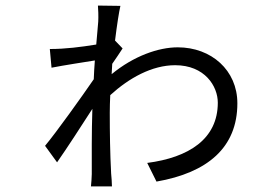

<svg xmlns="http://www.w3.org/2000/svg" viewBox="-20 -635 996 686"><path d="M391 -490.1C398.1 -547.2 405.2 -593 410.2 -614L329.9 -615.1C331 -605.1 332 -574.9 331 -557.9C329.9 -540.8 326.7 -511 323.9 -475.9C268.8 -467 214.1 -459.9 158 -459.9L164.1 -393.1C209.2 -402 282 -413 318.9 -419C316.8 -396 316.1 -372.9 315 -351.9C273.1 -290.8 181.8 -163 141 -114L183.9 -55C219.8 -106.2 272 -187.1 310 -246.1C307.2 -161.2 307.9 -68.2 307.9 -13.1C307.9 -2.1 306.1 19.9 305 30.9H380C380 17 378.2 -1.8 377.1 -14.9C373.2 -88.1 372.2 -163 372.2 -231.9C372.2 -251.8 372.9 -273.1 373.9 -295.1C441.1 -356.2 522.7 -402 605.8 -402C711.6 -402 758.2 -327.1 758.2 -268.1C758.2 -138.1 654.1 -72.1 506 -52.9L539.1 13.8C721.9 -18.1 828.1 -108 828.1 -266C828.1 -383.9 735.1 -465.9 615.1 -465.9C546.2 -465.9 457.7 -435 378.9 -370C380 -382.1 380 -394.9 381 -407C394.9 -426.8 409.1 -448.2 418 -462Z"/></svg>

Font: Karasuma Gothic
Style: Regular
Weight: 400
Designer: Rasmus Andersson, Ryoko Nishizuka
Foundry: Genbu
Version: Version 1.00